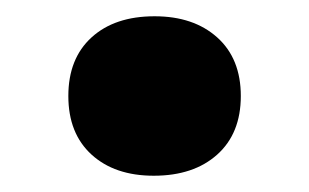

<svg xmlns="http://www.w3.org/2000/svg" viewBox="-20 -201 380 236"><path d="M169 15Q121 15 92.5 -11Q64 -37 64 -83Q64 -129 92.5 -155Q121 -181 170 -181Q218 -181 247 -155Q276 -129 276 -83Q276 -37 247 -11Q218 15 169 15Z"/></svg>

Font: Roboto Serif SemiCondensed
Style: Bold
Weight: 700
Width: 4
Designer: Greg Gazdowicz
Foundry: Commercial Type
Version: Version 1.007